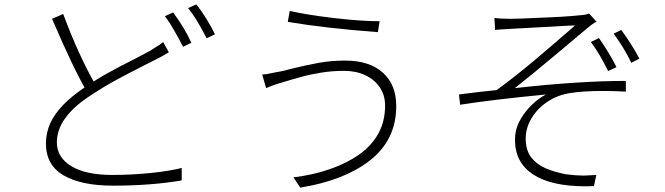

<svg xmlns="http://www.w3.org/2000/svg" viewBox="-20 -819 3040 878"><path d="M689 -545 655 -528Q568 -484 511 -453Q454 -422 395 -383Q240 -283 240 -168Q240 -100 305.5 -59.5Q371 -19 494 -19Q582 -19 669.5 -28Q757 -37 811 -51V6Q671 30 497 30Q352 30 271 -17Q190 -64 190 -163Q190 -211 210 -256Q248 -339 368 -420Q421 -456 473 -485Q525 -514 595 -549L667 -587L698 -607Q713 -615 726 -627L752 -580Q739 -571 689 -545ZM421 -424 379 -397Q316 -504 218 -733L269 -755Q341 -561 421 -424ZM855 -623 817 -605Q800 -639 777 -679Q754 -719 734 -745L772 -762Q828 -685 855 -623ZM963 -662 925 -644Q877 -738 840 -782L878 -799Q901 -770 924.5 -732Q948 -694 963 -662Z M1554 -495Q1500 -495 1449.5 -487Q1399 -479 1354 -466.5Q1309 -454 1274 -443Q1233 -432 1197 -416L1179 -478Q1198 -479 1219 -484Q1231 -487 1241.5 -488.5Q1252 -490 1261 -492Q1287 -497 1310 -504Q1383 -522 1439.5 -532Q1496 -542 1558 -542Q1669 -542 1730.5 -487Q1792 -432 1792 -334Q1792 -176 1666 -81Q1550 7 1353 39L1322 -8Q1412 -19 1488.5 -45.5Q1565 -72 1622 -112Q1680 -153 1710.5 -209Q1741 -265 1741 -336Q1741 -383 1717 -419Q1693 -455 1650.5 -475Q1608 -495 1554 -495ZM1716 -722 1708 -672Q1467 -690 1296 -719L1305 -769Q1384 -751 1506.5 -736.5Q1629 -722 1716 -722Z M2312 -733Q2356 -733 2427 -737Q2570 -742 2629 -749Q2660 -751 2674 -757L2708 -720Q2689 -710 2669 -693L2614 -647L2544 -588Q2406 -472 2334 -416Q2629 -449 2842 -449V-400Q2790 -403 2739 -403Q2648 -403 2591 -394Q2533 -386 2485.5 -355Q2438 -324 2411 -279Q2384 -234 2384 -186Q2384 -130 2411 -97Q2436 -66 2476 -49Q2516 -32 2568 -22Q2616 -16 2650 -16Q2656 -16 2707 -19L2696 32L2659 33Q2500 33 2417.5 -21.5Q2335 -76 2335 -179Q2335 -229 2359 -271Q2381 -310 2413 -340.5Q2445 -371 2477 -387Q2230 -363 2084 -340L2079 -387Q2186 -401 2251 -407Q2332 -466 2415.5 -536Q2499 -606 2594 -689L2610 -703Q2605 -702 2588 -702L2566 -701L2499 -697L2460 -695Q2320 -688 2313 -687L2265 -684Q2249 -682 2244 -682L2241 -737Q2268 -733 2312 -733ZM2799 -512 2761 -494Q2723 -572 2682 -627L2719 -645Q2771 -570 2799 -512ZM2904 -551 2867 -532Q2833 -602 2786 -665L2821 -682Q2840 -657 2863.5 -620Q2887 -583 2904 -551Z"/></svg>

Font: Merged Yaku Han JP Light
Style: Regular
Weight: 300
Designer: Ryoko NISHIZUKA 西塚涼子 (kana, bopomofo & ideographs); Paul D. Hunt (Latin, Greek & Cyrillic); Sandoll Communications 산돌커뮤니
Foundry: Adobe
Version: Version 2.004